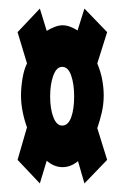

<svg xmlns="http://www.w3.org/2000/svg" viewBox="-20 -570 290 448"><path d="M73 -142 21 -197 43 -273Q37 -289 33 -308.5Q29 -328 29 -347Q29 -366 32.5 -387Q36 -408 43 -422L21 -495L73 -550L89 -498Q97 -503 107 -507Q117 -511 126 -511Q135 -511 144 -507.5Q153 -504 161 -499L177 -550L230 -495L207 -422Q215 -403 218.5 -384Q222 -365 222 -347Q222 -327 217.5 -307.5Q213 -288 207 -271L230 -197L177 -142L162 -194Q145 -180 126 -180Q106 -180 89 -195ZM125 -277Q139 -277 146 -296Q153 -315 153 -345Q153 -374 146 -394Q139 -414 125 -414Q112 -414 104.5 -394Q97 -374 97 -345Q97 -316 104.5 -296.5Q112 -277 125 -277Z"/></svg>

Font: Inconsolata UltraCondensed Black
Style: Regular
Weight: 900
Width: 1
Monospace: yes
Designer: Raph Levien, Cyreal, Brenton Simpson
Foundry: Raph Levien, Cyreal, Google
Version: Version 3.001; ttfautohint (v1.8.2.53-6de2)